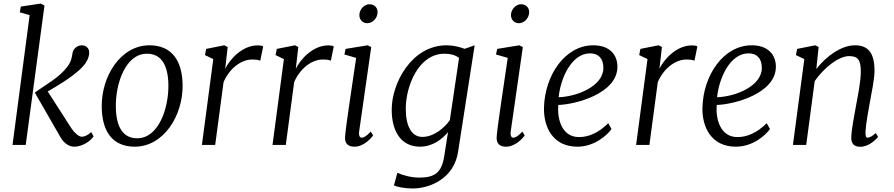

<svg xmlns="http://www.w3.org/2000/svg" viewBox="-20 -826 5094 1094"><path d="M51.3 0H126.5L233.4 -794.4L211.9 -805.7L98.6 -788.6L92.8 -755.9L148.9 -739.7ZM325.2 -43C347.2 -5.9 376.5 9.8 402.8 9.8C450.2 9.8 497.1 -22.9 513.2 -49.3L499.5 -73.7C480 -54.2 459.5 -46.9 446.3 -46.9C429.2 -46.9 405.8 -67.4 387.7 -93.8L252 -304.7C305.7 -336.9 423.3 -402.8 467.8 -466.8C483.4 -489.7 488.8 -512.2 488.3 -528.3C487.8 -552.2 468.8 -567.9 446.8 -567.9C424.3 -567.9 398.4 -553.2 393.1 -523.4C390.1 -502.4 386.2 -476.1 365.2 -447.8C318.4 -383.8 244.6 -347.2 178.7 -298.3H179.7L178.7 -297.9Z M559.6 -214.4C562 -72.3 624.5 9.8 748 9.8C912.1 9.8 1023.4 -167 1020.5 -343.3C1018.1 -485.4 955.1 -567.9 831.5 -567.9C667.5 -567.9 556.6 -391.6 559.6 -214.4ZM761.7 -38.1C680.2 -38.1 641.6 -103.5 640.1 -215.3C637.7 -348.1 694.3 -520 817.4 -520C900.9 -520 938 -452.1 939.5 -342.3C941.4 -209.5 883.8 -38.1 761.7 -38.1Z M1130.4 0H1206.1L1253.9 -358.4C1292 -444.8 1361.3 -486.8 1415.5 -486.8C1438.5 -486.8 1453.1 -484.9 1462.9 -480L1479.5 -561C1473.6 -566.4 1458 -567.4 1448.2 -567.4C1359.4 -567.4 1288.6 -486.8 1263.2 -434.1L1277.3 -558.1L1258.3 -567.9L1154.8 -547.4L1147.9 -512.2L1195.3 -489.3Z M1532.7 0H1608.4L1656.2 -358.4C1694.3 -444.8 1763.7 -486.8 1817.9 -486.8C1840.8 -486.8 1855.5 -484.9 1865.2 -480L1881.8 -561C1876 -566.4 1860.4 -567.4 1850.6 -567.4C1761.7 -567.4 1690.9 -486.8 1665.5 -434.1L1679.7 -558.1L1660.6 -567.9L1557.1 -547.4L1550.3 -512.2L1597.7 -489.3Z M1946.3 -48.3C1942.4 -5.4 1966.3 9.8 1999.5 9.8C2054.2 9.8 2097.2 -41 2106 -54.7L2092.8 -76.2C2068.4 -50.8 2054.2 -41.5 2040 -41.5C2030.8 -41.5 2022.9 -52.7 2026.4 -77.1L2095.2 -557.6L2075.2 -567.9L1949.2 -547.4L1942.4 -515.6L2009.3 -496.1C1988.3 -350.1 1950.7 -109.9 1946.3 -48.3ZM2072.3 -693.8C2102.5 -693.8 2129.4 -720.7 2131.3 -753.9C2132.8 -781.2 2114.7 -801.8 2084.5 -801.8C2059.1 -801.8 2029.3 -776.4 2027.8 -743.2C2025.9 -714.8 2046.4 -693.8 2072.3 -693.8Z M2244.1 158.7 2224.6 231C2244.1 239.3 2288.6 248 2331.5 248C2427.7 248 2567.9 191.9 2590.3 37.6L2684.6 -567.9L2627.9 -547.9C2600.6 -558.1 2562 -567.9 2524.9 -567.9C2325.2 -567.9 2211.9 -352.1 2211.9 -201.2C2211.9 -79.1 2263.7 9.8 2374 9.8C2442.4 9.8 2499 -31.7 2532.7 -73.2L2511.2 64C2496.6 156.7 2458 186 2369.1 186C2319.8 186 2271.5 170.9 2244.1 158.7ZM2386.2 -45.9C2326.2 -45.9 2292 -106 2292 -206.5C2292 -332.5 2362.8 -520 2513.2 -520C2542.5 -520 2573.2 -513.7 2595.7 -496.1L2543 -141.1C2514.6 -100.1 2453.6 -45.9 2386.2 -45.9Z M2810.1 -48.3C2806.2 -5.4 2830.1 9.8 2863.3 9.8C2918 9.8 2960.9 -41 2969.7 -54.7L2956.5 -76.2C2932.1 -50.8 2918 -41.5 2903.8 -41.5C2894.5 -41.5 2886.7 -52.7 2890.1 -77.1L2959 -557.6L2939 -567.9L2813 -547.4L2806.2 -515.6L2873 -496.1C2852.1 -350.1 2814.5 -109.9 2810.1 -48.3ZM2936 -693.8C2966.3 -693.8 2993.2 -720.7 2995.1 -753.9C2996.6 -781.2 2978.5 -801.8 2948.2 -801.8C2922.9 -801.8 2893.1 -776.4 2891.6 -743.2C2889.6 -714.8 2910.2 -693.8 2936 -693.8Z M3079.6 -213.4C3076.7 -103 3129.4 9.8 3270 9.8C3364.7 9.8 3436.5 -52.2 3464.4 -90.8L3445.8 -124C3389.6 -67.9 3332 -44.9 3279.3 -44.9C3178.2 -44.9 3154.3 -153.3 3161.1 -228C3258.3 -230.5 3498 -292.5 3498 -445.8C3498 -514.6 3453.1 -567.9 3360.4 -567.9C3200.2 -567.9 3084.5 -398.4 3079.6 -213.4ZM3163.1 -272C3173.3 -376 3234.4 -522 3342.3 -522C3388.7 -522 3418 -494.1 3418 -439C3418 -335.4 3268.6 -275.4 3163.1 -272Z M3604.5 0H3680.2L3728 -358.4C3766.1 -444.8 3835.4 -486.8 3889.6 -486.8C3912.6 -486.8 3927.2 -484.9 3937 -480L3953.6 -561C3947.8 -566.4 3932.1 -567.4 3922.4 -567.4C3833.5 -567.4 3762.7 -486.8 3737.3 -434.1L3751.5 -558.1L3732.4 -567.9L3628.9 -547.4L3622.1 -512.2L3669.4 -489.3Z M3982.4 -213.4C3979.5 -103 4032.2 9.8 4172.9 9.8C4267.6 9.8 4339.4 -52.2 4367.2 -90.8L4348.6 -124C4292.5 -67.9 4234.9 -44.9 4182.1 -44.9C4081.1 -44.9 4057.1 -153.3 4064 -228C4161.1 -230.5 4400.9 -292.5 4400.9 -445.8C4400.9 -514.6 4356 -567.9 4263.2 -567.9C4103 -567.9 3987.3 -398.4 3982.4 -213.4ZM4065.9 -272C4076.2 -376 4137.2 -522 4245.1 -522C4291.5 -522 4320.8 -494.1 4320.8 -439C4320.8 -335.4 4171.4 -275.4 4065.9 -272Z M4498 0H4573.7L4622.1 -363.8C4674.8 -440.4 4759.3 -506.3 4817.9 -506.3C4866.7 -506.3 4884.8 -486.3 4884.8 -419.4C4884.8 -358.4 4867.7 -280.3 4857.4 -223.1C4847.7 -168.5 4832.5 -92.8 4830.6 -46.9C4828.1 -5.4 4848.6 10.3 4881.8 10.3C4932.1 10.3 4975.6 -34.7 4982.9 -46.4L4970.2 -67.9C4950.2 -49.8 4934.6 -41.5 4922.9 -41.5C4913.6 -41.5 4910.6 -54.7 4911.6 -76.7C4914.6 -127 4928.2 -196.8 4937 -246.6C4946.8 -301.3 4962.9 -375 4962.9 -423.8C4962.9 -531.7 4920.4 -567.9 4851.6 -567.9C4772.9 -567.9 4687 -504.9 4631.3 -432.6L4644.5 -558.1L4625 -567.9L4522 -547.4L4515.1 -512.2L4563 -489.3Z"/></svg>

Font: Merriweather
Style: Light Italic
Weight: 300
Italic angle: -7.5°
Designer: Eben Sorkin
Foundry: Eben Sorkin
Version: Version 1.001